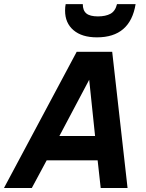

<svg xmlns="http://www.w3.org/2000/svg" viewBox="-74 -933 726 953"><path d="M559.1 0H425.8L410.6 -137.2H157.7L84 0H-54.2L306.6 -675.8H482.9ZM397.9 -257.8 368.7 -537.1 220.7 -257.8ZM407.2 -747.6Q332.5 -747.6 290.8 -783.2Q249 -818.8 249 -880.4Q249 -898.9 252 -912.6H336.9Q336.9 -880.9 354.7 -866.2Q372.6 -851.6 412.1 -851.6Q450.2 -851.6 474.4 -864.7Q498.5 -877.9 506.8 -912.6H599.1Q572.3 -747.6 407.2 -747.6Z"/></svg>

Font: Cadman
Style: Bold Italic
Weight: 700
Italic angle: -12°
Designer: Paul James MIller
Foundry: High-Logic / Made with FontCreator
Version: Version 2.114;March 28, 2021;FontCreator 13.0.0.2683 64-bit